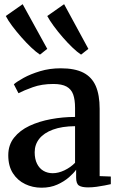

<svg xmlns="http://www.w3.org/2000/svg" viewBox="-20 -864 553 894"><path d="M173.5 10Q132 10 96.8 -7Q61.5 -24 40 -57.5Q18.5 -91 18.5 -141Q18.5 -189 45.5 -223Q72.5 -257 117.2 -278Q162 -299 217.2 -309.2Q272.5 -319.5 329.5 -319.5V-361.5Q329.5 -399.5 320.8 -424Q312 -448.5 290 -460.8Q268 -473 228.5 -473Q174.5 -473 132.8 -458Q91 -443 66 -430L44.5 -471.5Q58.5 -484 90.2 -501.5Q122 -519 166.5 -532.5Q211 -546 263 -546Q328 -546 367.8 -525.8Q407.5 -505.5 425.8 -463.8Q444 -422 444 -357V-44L496 -42V-6.5Q485 -4 467.2 -0.5Q449.5 3 429.2 5.8Q409 8.5 390 8.5Q361 8.5 347.8 0Q334.5 -8.5 334.5 -37V-74Q324 -58.5 301.5 -38.8Q279 -19 246.8 -4.5Q214.5 10 173.5 10ZM225.5 -57.5Q252 -57.5 280.2 -71Q308.5 -84.5 329.5 -106V-276.5Q268.5 -276 226.5 -260.5Q184.5 -245 163 -218Q141.5 -191 141.5 -155Q141.5 -123.5 152.5 -101.5Q163.5 -79.5 182.5 -68.5Q201.5 -57.5 225.5 -57.5ZM165.5 -610Q148 -621.5 125 -643.2Q102 -665 78.8 -691.5Q55.5 -718 36.2 -743.8Q17 -769.5 7 -789.5L85.5 -844.5L200 -636.5L166.5 -610ZM357 -610Q339.5 -621.5 317 -643Q294.5 -664.5 271.8 -690.8Q249 -717 230 -743Q211 -769 200 -789.5L278.5 -844.5L391.5 -636.5L358 -610Z"/></svg>

Font: Merriweather 72pt SemiBold
Style: Regular
Weight: 600
Version: Version 2.100